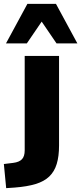

<svg xmlns="http://www.w3.org/2000/svg" viewBox="-71 -782 421 995"><path d="M-39 193 -51 68 -2 62Q29 58 43 43Q57 28 57 -3V-492H235V-28Q235 28 223 67.5Q211 107 184.5 132.5Q158 158 114 171.5Q70 185 5 190ZM-40 -557 71 -762H219L330 -557H222L145 -670L68 -557Z"/></svg>

Font: Nunito Sans 12pt Black
Style: Regular
Weight: 900
Designer: Vernon Adams
Foundry: Vernon Adams
Version: Version 3.101;gftools[0.9.27]